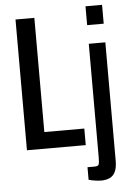

<svg xmlns="http://www.w3.org/2000/svg" viewBox="-61 -768 681 1005"><g transform="rotate(-5 280.0 -266.0)"><path d="M56 0V-687H155V-87H365V0ZM427 -625V-724H514V-625ZM428 192Q420 192 407 190.5Q394 189 382 186.5Q370 184 364 182V116H402Q420 116 423.5 106.5Q427 97 427 70V-527H514V95Q514 132 503.5 153.5Q493 175 473.5 183.5Q454 192 428 192Z"/></g></svg>

Font: Archivo ExtraCondensed Medium
Style: Regular
Weight: 500
Width: 2
Designer: Hector Gatti
Foundry: Omnibus-Type
Version: Version 2.001